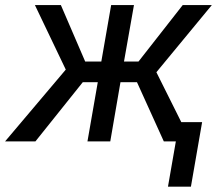

<svg xmlns="http://www.w3.org/2000/svg" viewBox="-64 -548 863 744"><path d="M0 0ZM466.8 -229.5H402.8L363.3 0H274.9L314.9 -229.5H256.8L73.2 0H-44.4L190.9 -278.3L71.3 -528.3H171.9L266.1 -309.6H328.6L366.7 -528.3H455.1L416.5 -309.6H472.7L644 -528.3H756.8L542 -268.1L675.8 0H570.8ZM675.8 175.3H586.9L630.4 -74.7H719.2Z"/></svg>

Font: Roboto
Style: Italic
Weight: 400
Italic angle: -12°
Designer: Google
Version: Version 2.134; 2016; ttfautohint (v1.6)